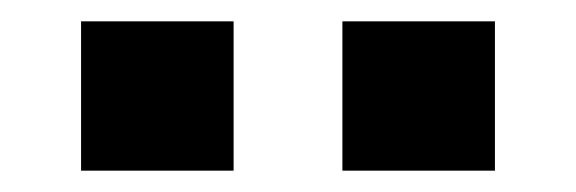

<svg xmlns="http://www.w3.org/2000/svg" viewBox="-20 -754 540 180"><path d="M301 -594V-734H444V-594ZM56 -594V-734H199V-594Z"/></svg>

Font: Nunito Sans 7pt SemiExpanded
Style: Bold
Weight: 700
Width: 6
Designer: Vernon Adams
Foundry: Vernon Adams
Version: Version 3.101;gftools[0.9.27]